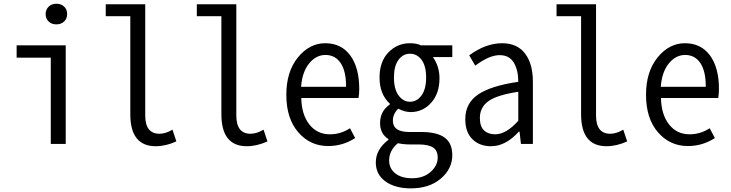

<svg xmlns="http://www.w3.org/2000/svg" viewBox="-20 -790 4015 1054"><path d="M258.8 0V-473.6H71.3V-541H340.8V0ZM289.1 -656.2Q263.7 -656.2 247.1 -671.9Q230.5 -687.5 230.5 -712.9Q230.5 -737.3 247.1 -753.4Q263.7 -769.5 289.1 -769.5Q315.4 -769.5 332 -753.9Q348.6 -738.3 348.6 -712.9Q348.6 -687.5 332 -671.9Q315.4 -656.2 289.1 -656.2Z M835 12.7Q695.3 12.7 695.3 -163.1V-701.2H560.5V-766.6H777.3V-156.2Q777.3 -55.7 855.5 -55.7Q888.7 -55.7 926.8 -78.1L948.2 -13.7Q889.6 12.7 835 12.7Z M1335 12.7Q1195.3 12.7 1195.3 -163.1V-701.2H1060.5V-766.6H1277.3V-156.2Q1277.3 -55.7 1355.5 -55.7Q1388.7 -55.7 1426.8 -78.1L1448.2 -13.7Q1389.6 12.7 1335 12.7Z M1781.2 11.7Q1682.6 11.7 1617.2 -64Q1551.8 -139.6 1551.8 -269.5Q1551.8 -396.5 1615.2 -474.6Q1678.7 -552.7 1765.6 -552.7Q1853.5 -552.7 1902.8 -485.8Q1952.1 -418.9 1952.1 -300.8Q1952.1 -277.3 1948.2 -252H1633.8Q1635.7 -161.1 1678.2 -106.9Q1720.7 -52.7 1791 -52.7Q1849.6 -52.7 1901.4 -85.9L1929.7 -32.2Q1862.3 11.7 1781.2 11.7ZM1632.8 -313.5H1879.9Q1879.9 -399.4 1850.1 -443.8Q1820.3 -488.3 1766.6 -488.3Q1714.8 -488.3 1676.8 -441.4Q1638.7 -394.5 1632.8 -313.5Z M2235.4 244.1Q2149.4 244.1 2096.2 206.1Q2043 168 2043 101.6Q2043 30.3 2112.3 -22.5V-26.4Q2066.4 -55.7 2066.4 -114.3Q2066.4 -179.7 2120.1 -216.8V-220.7Q2063.5 -272.5 2063.5 -364.3Q2063.5 -452.1 2112.3 -502.4Q2161.1 -552.7 2230.5 -552.7Q2267.6 -552.7 2291 -541H2462.9V-476.6H2356.4Q2392.6 -425.8 2392.6 -360.4Q2392.6 -276.4 2346.7 -225.6Q2300.8 -174.8 2234.4 -174.8Q2201.2 -174.8 2166 -193.4Q2136.7 -164.1 2136.7 -127.9Q2136.7 -65.4 2226.6 -65.4H2292Q2378.9 -65.4 2420.9 -34.7Q2462.9 -3.9 2462.9 61.5Q2462.9 136.7 2399.9 190.4Q2336.9 244.1 2235.4 244.1ZM2230.5 -231.4Q2268.6 -231.4 2293.9 -266.1Q2319.3 -300.8 2319.3 -364.3Q2319.3 -427.7 2294.4 -461.4Q2269.5 -495.1 2230.5 -495.1Q2192.4 -495.1 2167.5 -461.4Q2142.6 -427.7 2142.6 -364.3Q2142.6 -300.8 2168 -266.1Q2193.4 -231.4 2230.5 -231.4ZM2242.2 188.5Q2304.7 188.5 2343.8 153.8Q2382.8 119.1 2382.8 75.2Q2382.8 36.1 2356.9 19.5Q2331.1 2.9 2277.3 2.9H2228.5Q2195.3 2.9 2164.1 -3.9Q2116.2 36.1 2116.2 90.8Q2116.2 134.8 2149.9 161.6Q2183.6 188.5 2242.2 188.5Z M2675.8 12.7Q2612.3 12.7 2573.2 -25.9Q2534.2 -64.5 2534.2 -135.7Q2534.2 -223.6 2605 -271.5Q2675.8 -319.3 2825.2 -340.8Q2825.2 -404.3 2800.8 -445.8Q2776.4 -487.3 2722.7 -487.3Q2666 -487.3 2588.9 -429.7L2555.7 -486.3Q2646.5 -552.7 2736.3 -552.7Q2819.3 -552.7 2862.3 -496.1Q2905.3 -439.5 2905.3 -341.8V0H2839.8L2832 -67.4H2828.1Q2755.9 12.7 2675.8 12.7ZM2698.2 -52.7Q2758.8 -52.7 2825.2 -127V-286.1Q2709 -268.6 2661.6 -234.9Q2614.3 -201.2 2614.3 -142.6Q2614.3 -95.7 2637.2 -74.2Q2660.2 -52.7 2698.2 -52.7Z M3309.6 12.7Q3169.9 12.7 3169.9 -163.1V-701.2H3035.2V-766.6H3252V-156.2Q3252 -55.7 3330.1 -55.7Q3363.3 -55.7 3401.4 -78.1L3422.9 -13.7Q3364.3 12.7 3309.6 12.7Z M3755.9 11.7Q3657.2 11.7 3591.8 -64Q3526.4 -139.6 3526.4 -269.5Q3526.4 -396.5 3589.8 -474.6Q3653.3 -552.7 3740.2 -552.7Q3828.1 -552.7 3877.4 -485.8Q3926.8 -418.9 3926.8 -300.8Q3926.8 -277.3 3922.9 -252H3608.4Q3610.4 -161.1 3652.8 -106.9Q3695.3 -52.7 3765.6 -52.7Q3824.2 -52.7 3876 -85.9L3904.3 -32.2Q3836.9 11.7 3755.9 11.7ZM3607.4 -313.5H3854.5Q3854.5 -399.4 3824.7 -443.8Q3794.9 -488.3 3741.2 -488.3Q3689.5 -488.3 3651.4 -441.4Q3613.3 -394.5 3607.4 -313.5Z"/></svg>

Font: GenEi Gothic M SemiLight
Style: Regular
Weight: 350
Designer: o_tamon (Modified); [Source Han Sans]
Ryoko NISHIZUKA  (kana & ideographs); Paul D. Hunt (Latin, Greek & Cyrillic); Wenl
Version: Version 1.1a;Original Version 1.004